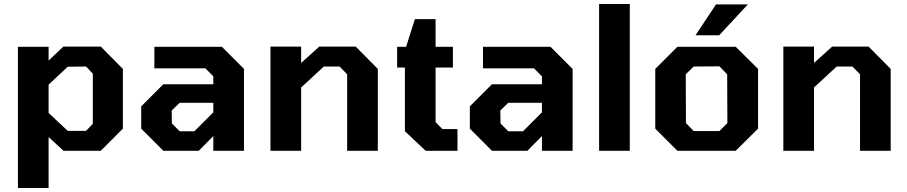

<svg xmlns="http://www.w3.org/2000/svg" viewBox="-20 -757 4555 964"><path d="M70 187V-522H224V-453L298 -523H486L597 -411V-111L486 0H299L224 -69V187ZM320 -100H412L446 -135V-387L412 -423L320 -422L224 -332V-190Z M800 0 689 -111V-223L800 -334H1051V-374L1011 -414H755V-522H1094L1205 -411V0H1051V-74L978 0ZM882 -98H956L1051 -193V-241H882L842 -202L843 -137Z M1338 0V-523H1492V-441L1583 -523H1766L1877 -411V0H1723V-384L1685 -423H1606L1492 -318V0Z M2117 0 2013 -98V-418H1974V-522H2019L2063 -661H2167V-522H2254V-418H2167V-144L2201 -109H2277V0Z M2450 0 2339 -111V-223L2450 -334H2701V-374L2661 -414H2405V-522H2744L2855 -411V0H2701V-74L2628 0ZM2532 -98H2606L2701 -193V-241H2532L2492 -202L2493 -137Z M2988 0V-737H3142V0Z M3472 -580 3575 -735H3735L3591 -580ZM3381 0 3270 -111V-411L3381 -522H3674L3786 -411V-111L3674 0ZM3463 -99H3592L3632 -139L3631 -384L3592 -424L3463 -423L3423 -384L3424 -139Z M3913 0V-523H4067V-441L4158 -523H4341L4452 -411V0H4298V-384L4260 -423H4181L4067 -318V0Z"/></svg>

Font: Tomorrow SemiBold
Style: Regular
Weight: 600
Designer: Tony de Marco, Monica Rizzolli
Foundry: Just in Type
Version: Version 2.002